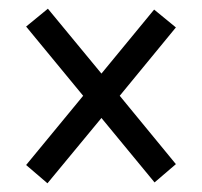

<svg xmlns="http://www.w3.org/2000/svg" viewBox="-20 -579 465 441"><path d="M89 -158 213 -308 335 -160 384 -202 255 -359 384 -516 334 -557 213 -410 90 -559 40 -518 171 -359 40 -200Z"/></svg>

Font: Noto Serif Khmer ExtraCondensed
Style: Bold
Weight: 700
Width: 2
Designer: Danh Hong and the Monotype Design Team
Foundry: Monotype Imaging Inc.
Version: Version 2.004